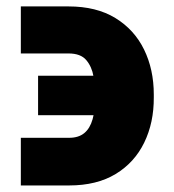

<svg xmlns="http://www.w3.org/2000/svg" viewBox="-20 -563 541 598"><path d="M44.9 -133.8H195.3Q224.6 -133.8 242.4 -148.4Q260.3 -163.1 268.3 -191.4Q276.4 -219.7 276.4 -259.8V-268.6Q276.4 -295.4 271.2 -325.2Q266.1 -355 248.8 -375.7Q231.4 -396.5 193.4 -396.5H44.9V-543H193.4Q280.3 -543 339.4 -506.8Q398.4 -470.7 428.7 -408.7Q459 -346.7 459 -268.6V-259.8Q459.5 -181.2 429.2 -118.9Q398.9 -56.6 340.1 -21Q281.2 14.6 195.3 14.6H44.9ZM98.6 -204.1V-327.1H314.5V-204.1Z"/></svg>

Font: Inter 16pt Black
Style: Regular
Weight: 900
Version: Version 4.001;git-66647c0bb